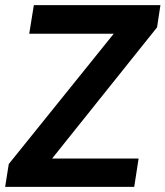

<svg xmlns="http://www.w3.org/2000/svg" viewBox="-24 -731 647 751"><path d="M179.7 -110.8H518.1L501 0H-3.9L10.3 -89.4L420.9 -599.1H90.3L108.4 -710.9H603.5L590.3 -624Z"/></svg>

Font: TypoPRO Roboto Mono
Style: Bold Italic
Weight: 700
Designer: Google
Version: Version 2.000986; 2015; ttfautohint (v1.3)